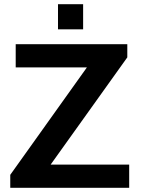

<svg xmlns="http://www.w3.org/2000/svg" viewBox="-20 -897 674 917"><path d="M29 0V-62L395 -575H55V-686H588V-623L222 -111H597V0ZM257 -757V-877H377V-757Z"/></svg>

Font: Archivo Variable SemiBold
Style: Regular
Weight: 600
Designer: Hector Gatti
Foundry: Omnibus-Type
Version: Version 2.001